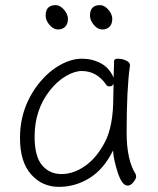

<svg xmlns="http://www.w3.org/2000/svg" viewBox="-20 -713 615 749"><path d="M331 -652Q331 -693 370 -693Q387 -693 402.5 -675.5Q418 -658 418 -639Q418 -620 407.5 -609Q397 -598 379 -598Q361 -598 346 -616Q331 -634 331 -652ZM158 -652Q158 -693 197 -693Q214 -693 229.5 -675.5Q245 -658 245 -639Q245 -620 234.5 -609Q224 -598 206 -598Q188 -598 173 -616Q158 -634 158 -652ZM487 -457Q474 -368 474 -196Q474 -89 509 -34Q511 -30 511 -23Q511 -16 500.5 -2.5Q490 11 478 11Q456 11 439.5 -39.5Q423 -90 421 -126Q385 -53 329.5 -18.5Q274 16 209.5 16Q145 16 101.5 -32.5Q58 -81 58 -175Q58 -298 136 -393Q172 -436 215.5 -460Q259 -484 299.5 -484Q340 -484 373.5 -466Q407 -448 423 -410Q425 -456 425 -475Q425 -484 440.5 -484Q456 -484 471.5 -477Q487 -470 487 -459ZM423 -386Q418 -376 408.5 -376Q399 -376 396 -380Q359 -436 299 -436Q271 -436 237.5 -416.5Q204 -397 176 -362Q115 -286 115 -180Q115 -103 144 -68.5Q173 -34 220 -34Q267 -34 312.5 -66Q358 -98 390 -160Q422 -222 422 -334Q422 -361 423 -386Z"/></svg>

Font: ToneOZ-Pinyin-WenKai-Light
Style: Light
Weight: 300
Designer: Fontworks Inc.
Foundry: ToneOZ
Version: Version 0.240331